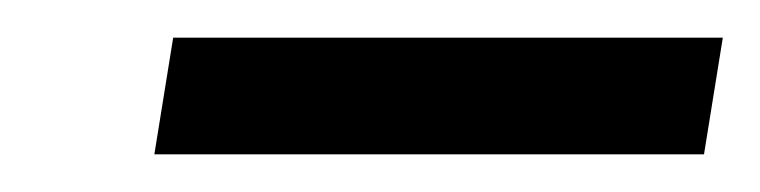

<svg xmlns="http://www.w3.org/2000/svg" viewBox="-20 -673 404 102"><path d="M62 -591 72 -653H364L354 -591Z"/></svg>

Font: MuseoModerno
Style: Italic
Weight: 400
Italic angle: -9°
Designer: Pablo Cosgaya, Héctor Gatti, Marcela Romero, and the Authors of The MuseoModerno Project.
Foundry: Omnibus-Type Team
Version: Version 1.003